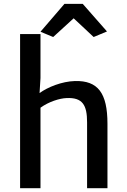

<svg xmlns="http://www.w3.org/2000/svg" viewBox="-20 -992 669 1012"><path d="M85.9 0H193.4V-424.3C237.8 -456.5 294.4 -473.6 330.6 -475.1C415.5 -479 439 -438 439 -347.2V0H546.4V-339.4C546.4 -502 496.1 -567.9 375 -564.9C306.2 -563 231.4 -532.7 188.5 -501.5L193.4 -580.6V-812.5H85.9ZM260.3 -796.9 368.2 -895.5 473.6 -796.9 543.9 -826.2 416 -971.7H319.8L193.4 -824.7Z"/></svg>

Font: Merriweather Sans
Style: Regular
Weight: 400
Designer: Eben Sorkin ( eben@eyebytes.com )
Foundry: Eben Sorkin
Version: Version 1.003